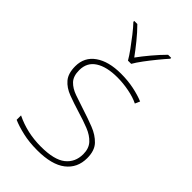

<svg xmlns="http://www.w3.org/2000/svg" viewBox="-235 -840 927 927"><g transform="rotate(45 229.0 -376.5)"><path d="M411 -134Q411 -67 361.5 -28.5Q312 10 213 10Q158 10 113 -0.5Q68 -11 39 -24V-54Q119 -15 213 -15Q304 -15 344 -47Q384 -79 384 -134Q384 -173 362.5 -196.5Q341 -220 304.5 -234.5Q268 -249 224 -262Q178 -276 139.5 -290.5Q101 -305 78.5 -331.5Q56 -358 56 -407Q56 -469 105 -503.5Q154 -538 238 -538Q285 -538 326 -529.5Q367 -521 398 -508L387 -483Q359 -497 318.5 -505Q278 -513 238 -513Q166 -513 124.5 -486.5Q83 -460 83 -407Q83 -366 103.5 -344.5Q124 -323 158.5 -311Q193 -299 233 -286Q277 -272 318 -256Q359 -240 385 -212.5Q411 -185 411 -134ZM217 -606Q205 -627 185 -654.5Q165 -682 143.5 -709.5Q122 -737 103 -757V-763H124Q152 -735 179.5 -701Q207 -667 228 -638Q249 -667 277.5 -701Q306 -735 334 -763H355V-757Q337 -737 314.5 -709.5Q292 -682 271.5 -654.5Q251 -627 239 -606Z"/></g></svg>

Font: Noto Sans Kannada Thin
Style: Regular
Weight: 100
Designer: Jelle Bosma - Monotype Design Team
Foundry: Monotype Imaging Inc.
Version: Version 2.005; ttfautohint (v1.8.4.7-5d5b)